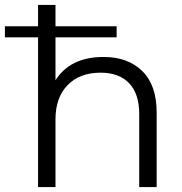

<svg xmlns="http://www.w3.org/2000/svg" viewBox="-53 -762 743 782"><path d="M369 -530Q468 -530 526.5 -472.5Q585 -415 585 -305V0H514V-298Q514 -380 473 -423Q432 -466 357 -466Q272 -466 222.5 -415.5Q173 -365 173 -276V0H102V-610H-33V-655H102V-742H173V-655H422V-610H173V-435Q233 -530 369 -530Z"/></svg>

Font: Montserrat Alternates
Style: Regular
Weight: 400
Designer: Julieta Ulanovsky
Foundry: Julieta Ulanovsky
Version: Version 7.200;PS 007.200;hotconv 1.0.88;makeotf.lib2.5.64775